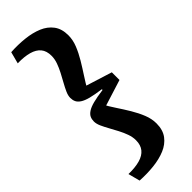

<svg xmlns="http://www.w3.org/2000/svg" viewBox="-290 -774 938 938"><g transform="rotate(-45 178.5 -305.5)"><path d="M83 -224Q83 -239 88.5 -251Q94 -263 109 -273Q124 -283 151 -290Q178 -297 222 -303V-308Q178 -314 151 -321Q124 -328 109 -338Q94 -348 88.5 -360Q83 -372 83 -387Q83 -403 91.5 -422Q100 -441 112 -462.5Q124 -484 136 -507Q148 -530 156 -552.5Q164 -575 164 -597Q164 -631 147.5 -651Q131 -671 99 -680Q67 -689 21 -688L37 -749Q86 -752 132 -747Q178 -742 214 -727Q250 -712 271.5 -683.5Q293 -655 293 -610Q293 -578 280 -545.5Q267 -513 247.5 -480.5Q228 -448 207 -416Q186 -384 170 -355L162 -380L315 -332V-279L162 -231L170 -256Q186 -226 207 -194.5Q228 -163 247.5 -130.5Q267 -98 280 -65.5Q293 -33 293 -1Q293 44 271.5 72.5Q250 101 214 116Q178 131 132 136Q86 141 37 138L21 77Q67 78 99 69Q131 60 147.5 39.5Q164 19 164 -14Q164 -36 156 -58.5Q148 -81 136 -104Q124 -127 112 -148.5Q100 -170 91.5 -189Q83 -208 83 -224Z"/></g></svg>

Font: Roboto Serif 28pt SemiBold
Style: Regular
Weight: 600
Designer: Greg Gazdowicz
Foundry: Commercial Type
Version: Version 1.008